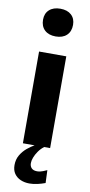

<svg xmlns="http://www.w3.org/2000/svg" viewBox="-108 -830 508 1089"><g transform="rotate(10 145.5 -285.5)"><path d="M70.3 0V-528.3H227.1V0ZM147.5 -628.9Q107.4 -628.9 84.2 -650.6Q61 -672.4 61 -710.4Q61 -746.6 84.2 -767.6Q107.4 -788.6 147.5 -788.6Q188 -788.6 210.9 -767.6Q233.9 -746.6 233.9 -710.4Q233.9 -672.4 210.9 -650.6Q188 -628.9 147.5 -628.9ZM146 218.3Q118.2 218.3 95.2 208.5Q72.3 198.7 58.6 179.2Q44.9 159.7 44.9 129.9Q44.9 97.2 59.8 72Q74.7 46.9 96.4 28.8Q118.2 10.7 137.7 0H192.9Q173.8 14.6 160.9 33.4Q147.9 52.2 141.1 70.3Q134.3 88.4 134.3 103Q134.3 121.1 145 131.8Q155.8 142.6 176.8 142.6Q193.8 142.6 210.7 135.7Q227.5 128.9 233.4 126L236.3 199.7Q215.3 207.5 192.1 212.9Q168.9 218.3 146 218.3Z"/></g></svg>

Font: Comme
Style: Bold
Weight: 700
Version: Version 1.000;gftools[0.9.27]